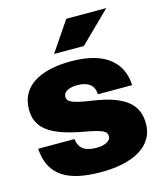

<svg xmlns="http://www.w3.org/2000/svg" viewBox="-111 -815 771 909"><g transform="rotate(-15 274.0 -360.0)"><path d="M274 12C430 12 536 -45 536 -155C536 -243 485 -302 317 -326C221 -340 200 -352 200 -376C200 -400 226 -415 268 -415C306 -415 350 -404 352 -348H520C515 -452 446 -532 268 -532C112 -532 18 -473 18 -363C18 -275 74 -224 242 -194C338 -177 351 -166 351 -142C351 -118 318 -105 284 -105C232 -105 197 -118 190 -172H12C21 -34 116 12 274 12ZM201 -586H347L496 -732H300Z"/></g></svg>

Font: Aspekta 900
Style: Regular
Weight: 900
Designer: Ivo Dolenc
Version: Version 2.000